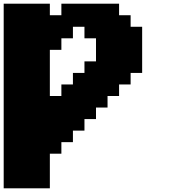

<svg xmlns="http://www.w3.org/2000/svg" viewBox="-20 -895 915 1040"><path d="M0 125H250V-62.5H312.5V-125H375V-187.5H437.5V-250H500V-312.5H562.5V-375H625V-437.5H687.5V-500H750V-750H687.5V-812.5H625V-875H312.5V-812.5H250V-875H0ZM312.5 -375H250V-625H312.5V-687.5H375V-750H437.5V-687.5H500V-562.5H437.5V-500H375V-437.5H312.5Z"/></svg>

Font: Faithful 32x
Style: Bold
Weight: 400
Foundry: Faithful Resource Pack
Version: Version 1.0; January 27, 2023